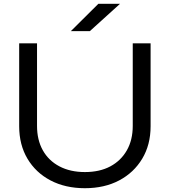

<svg xmlns="http://www.w3.org/2000/svg" viewBox="-20 -978 893 1011"><path d="M175 -315Q175 -241 205.5 -186.5Q236 -132 293 -102Q350 -72 427 -72Q505 -72 561 -102Q617 -132 648 -186.5Q679 -241 679 -315V-750H773V-313Q773 -216 729 -142.5Q685 -69 607.5 -28Q530 13 427 13Q324 13 246 -28Q168 -69 124.5 -142.5Q81 -216 81 -313V-750H175ZM498 -958H612L453 -814H353Z"/></svg>

Font: Unbounded Light
Style: Regular
Weight: 300
Designer: Luke Prowse, Jean-Baptiste Morizot, Fátima Lázaro, Florian Runge
Foundry: NaN
Version: Version 1.700